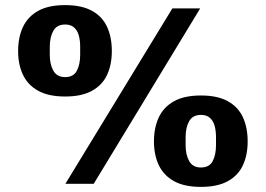

<svg xmlns="http://www.w3.org/2000/svg" viewBox="-20 -720 1040 752"><path d="M236 0 655 -687H764L347 0ZM235 -342Q170 -342 129.5 -364.5Q89 -387 70 -427Q51 -467 51 -520Q51 -574 70 -614.5Q89 -655 129.5 -677.5Q170 -700 235 -700Q300 -700 340.5 -677.5Q381 -655 399.5 -614.5Q418 -574 418 -520Q418 -467 399.5 -427Q381 -387 340.5 -364.5Q300 -342 235 -342ZM235 -418Q268 -418 281 -443Q294 -468 294 -505V-537Q294 -562 288.5 -581.5Q283 -601 270 -612.5Q257 -624 235 -624Q203 -624 189 -599.5Q175 -575 175 -537V-505Q175 -468 189 -443Q203 -418 235 -418ZM767 12Q702 12 661.5 -10.5Q621 -33 602 -73Q583 -113 583 -166Q583 -220 602 -260.5Q621 -301 661.5 -323.5Q702 -346 767 -346Q832 -346 872.5 -323.5Q913 -301 931.5 -260.5Q950 -220 950 -166Q950 -113 931.5 -73Q913 -33 872.5 -10.5Q832 12 767 12ZM767 -64Q800 -64 813 -89Q826 -114 826 -151V-183Q826 -208 820.5 -227.5Q815 -247 802 -258.5Q789 -270 767 -270Q735 -270 721 -245.5Q707 -221 707 -183V-151Q707 -114 721 -89Q735 -64 767 -64Z"/></svg>

Font: Archivo SemiBold Black
Style: Regular
Weight: 900
Version: Version 2.001